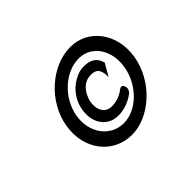

<svg xmlns="http://www.w3.org/2000/svg" viewBox="-100 -664 876 876"><g transform="rotate(-45 338.0 -225.5)"><path d="M463 -162C459 -175 450 -179 437 -169C415 -152 388 -141 357 -141C347 -141 337 -143 330 -147C308 -158 295 -186 302 -226C304 -238 309 -249 314 -260C329 -289 354 -311 389 -311C422 -311 437 -299 440 -259V-246L475 -307L473 -309C461 -353 425 -361 395 -361C379 -361 363 -358 348 -351C303 -332 261 -290 250 -226C247 -206 247 -189 250 -172C260 -124 295 -90 349 -90C388 -90 425 -106 452 -126C462 -134 469 -150 463 -162ZM212 -226C229 -324 317 -403 403 -403C486 -403 540 -324 523 -226C506 -128 424 -48 341 -48C255 -48 195 -128 212 -226ZM147 -226C124 -92 208 16 330 16C444 16 565 -92 588 -226C611 -360 528 -467 414 -467C292 -467 170 -360 147 -226Z"/></g></svg>

Font: Charger Monospace
Style: Regular
Weight: 400
Designer: Jasper
Foundry: Cannot Into Space Fonts
Version: Version 0.980